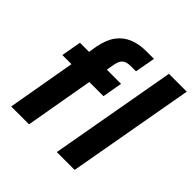

<svg xmlns="http://www.w3.org/2000/svg" viewBox="-187 -874 1027 1027"><g transform="rotate(45 326.5 -360.0)"><path d="M45 0 141 -549Q153 -612 181 -649Q209 -686 251 -703Q293 -720 346 -720H405L384 -605H346Q314 -605 298 -592.5Q282 -580 276 -549L180 0ZM44 -388 64 -501H375L355 -388ZM390 0 518 -720H653L525 0Z"/></g></svg>

Font: DM Sans 18pt
Style: Bold Italic
Weight: 700
Italic angle: -10°
Designer: Colophon Foundry, Jonny Pinhorn
Foundry: Colophon Foundry
Version: Version 4.004;gftools[0.9.30]